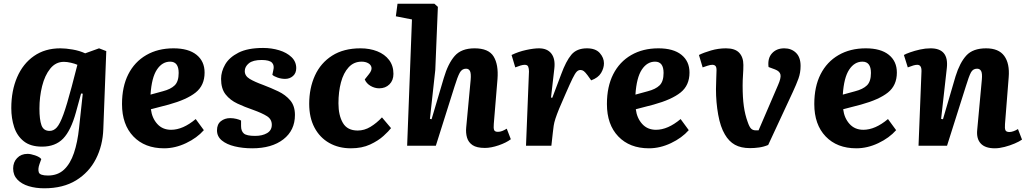

<svg xmlns="http://www.w3.org/2000/svg" viewBox="-20 -787 5543 1037"><path d="M427 -281 418 -282 390 -180Q363 -82 321 -38.5Q279 5 207 5Q145 5 108.5 -24Q72 -53 56.5 -100.5Q41 -148 41 -203Q41 -297 72.5 -370Q104 -443 163.5 -484.5Q223 -526 306 -526Q335 -526 372.5 -519.5Q410 -513 440 -499L515 -526L554 -511L538 -90Q535 -1 498 71.5Q461 144 391 187Q321 230 219 230Q173 230 135 218.5Q97 207 74 183Q51 159 51 123Q51 89 72.5 66.5Q94 44 129 44Q145 44 169 52Q193 60 203 72L193 100Q184 126 189.5 143.5Q195 161 239 161Q292 161 326 129Q360 97 379.5 39Q399 -19 407 -96ZM248 -80Q270 -80 287 -99Q304 -118 322.5 -169Q341 -220 367 -318L398 -437Q385 -443 363.5 -448Q342 -453 325 -453Q281 -453 251.5 -416.5Q222 -380 207.5 -322Q193 -264 193 -200Q193 -141 204 -110.5Q215 -80 248 -80Z M917 -526Q998 -526 1041.5 -491Q1085 -456 1085 -395Q1085 -326 1037 -287.5Q989 -249 891 -222L795 -197Q801 -149 829.5 -117.5Q858 -86 904 -86Q968 -86 1037 -144L1081 -84Q1044 -42 985 -14Q926 14 866 14Q762 14 700.5 -50Q639 -114 639 -225Q639 -319 673 -386Q707 -453 770 -489.5Q833 -526 917 -526ZM945 -393Q945 -454 899 -454Q856 -454 827.5 -411Q799 -368 793 -276L859 -294Q902 -305 923.5 -326Q945 -347 945 -393Z M1358 -53Q1397 -53 1422.5 -68Q1448 -83 1448 -113Q1448 -143 1422 -159.5Q1396 -176 1346 -194Q1302 -209 1262.5 -227.5Q1223 -246 1198.5 -277Q1174 -308 1174 -361Q1174 -400 1196 -438.5Q1218 -477 1268 -502.5Q1318 -528 1401 -528Q1447 -528 1488 -515.5Q1529 -503 1554.5 -478.5Q1580 -454 1580 -419Q1580 -392 1562.5 -376.5Q1545 -361 1520 -361Q1499 -361 1479 -368Q1459 -375 1451 -383L1456 -407Q1463 -434 1449 -448.5Q1435 -463 1393 -463Q1346 -463 1324 -445Q1302 -427 1302 -403Q1302 -377 1328.5 -361Q1355 -345 1402 -328Q1444 -312 1483 -293.5Q1522 -275 1547.5 -245Q1573 -215 1573 -166Q1573 -83 1510.5 -34.5Q1448 14 1342 14Q1291 14 1247.5 3.5Q1204 -7 1178 -28.5Q1152 -50 1152 -83Q1152 -116 1173 -132.5Q1194 -149 1223 -149Q1240 -149 1256.5 -145Q1273 -141 1282 -136V-106Q1282 -79 1297 -66Q1312 -53 1358 -53Z M1927 -526Q1977 -526 2017.5 -510Q2058 -494 2081.5 -463Q2105 -432 2105 -388Q2105 -353 2083.5 -331.5Q2062 -310 2028 -310Q2004 -310 1981.5 -323Q1959 -336 1950 -358L1973 -387Q1989 -407 1986.5 -422Q1984 -437 1969 -445.5Q1954 -454 1933 -454Q1891 -454 1863 -423.5Q1835 -393 1821.5 -342Q1808 -291 1808 -229Q1808 -164 1832 -123Q1856 -82 1912 -82Q1948 -82 1981 -102Q2014 -122 2043 -153L2092 -95Q2080 -79 2051.5 -53Q2023 -27 1979 -6.5Q1935 14 1875 14Q1809 14 1758 -15Q1707 -44 1678.5 -98Q1650 -152 1650 -226Q1650 -311 1681 -379Q1712 -447 1774 -486.5Q1836 -526 1927 -526Z M2739 -35Q2714 -16 2673 -2Q2632 12 2599 12Q2555 12 2532.5 -3Q2510 -18 2502.5 -43.5Q2495 -69 2498 -99L2522 -355Q2525 -390 2518.5 -403Q2512 -416 2497 -416Q2475 -416 2463 -394Q2451 -372 2435 -320L2334 0H2179L2205 -682L2118 -699L2127 -767H2326L2345 -750L2331 -409L2302 -145L2311 -143L2377 -366Q2400 -444 2436 -485Q2472 -526 2543 -526Q2619 -526 2646 -482Q2673 -438 2667 -360L2647 -118Q2645 -96 2648.5 -85.5Q2652 -75 2669 -75Q2681 -75 2692.5 -79.5Q2704 -84 2717 -92Z M2837 -401Q2837 -416 2833 -426.5Q2829 -437 2814 -437Q2804 -437 2791 -433Q2778 -429 2763 -423L2743 -490Q2780 -508 2821.5 -517Q2863 -526 2891 -526Q2936 -526 2958 -497.5Q2980 -469 2974 -417L2956 -260L2963 -259L3011 -386Q3037 -457 3066 -491.5Q3095 -526 3150 -526Q3197 -526 3219.5 -500.5Q3242 -475 3242 -445Q3242 -419 3226.5 -393Q3211 -367 3173 -353L3153 -381Q3141 -397 3133 -403Q3125 -409 3115 -409Q3104 -409 3095 -400Q3086 -391 3072.5 -363.5Q3059 -336 3035 -281Q3013 -232 3000 -200Q2987 -168 2980 -146.5Q2973 -125 2970.5 -108Q2968 -91 2966 -72L2958 0H2821Z M3536 -526Q3617 -526 3660.5 -491Q3704 -456 3704 -395Q3704 -326 3656 -287.5Q3608 -249 3510 -222L3414 -197Q3420 -149 3448.5 -117.5Q3477 -86 3523 -86Q3587 -86 3656 -144L3700 -84Q3663 -42 3604 -14Q3545 14 3485 14Q3381 14 3319.5 -50Q3258 -114 3258 -225Q3258 -319 3292 -386Q3326 -453 3389 -489.5Q3452 -526 3536 -526ZM3564 -393Q3564 -454 3518 -454Q3475 -454 3446.5 -411Q3418 -368 3412 -276L3478 -294Q3521 -305 3542.5 -326Q3564 -347 3564 -393Z M4031 13Q3982 13 3949.5 -5Q3917 -23 3895 -61Q3871 -101 3859 -167.5Q3847 -234 3847 -306Q3847 -333 3848.5 -362.5Q3850 -392 3850 -408Q3850 -425 3844 -431Q3838 -437 3827 -437Q3817 -437 3801.5 -432Q3786 -427 3775 -423L3755 -490Q3781 -503 3820.5 -514.5Q3860 -526 3901 -526Q3950 -526 3972.5 -502Q3995 -478 3995 -436Q3995 -410 3993 -381.5Q3991 -353 3991 -325Q3991 -259 3997.5 -213Q4004 -167 4018 -129Q4027 -102 4036.5 -92.5Q4046 -83 4062 -83H4077L4182 -327Q4199 -365 4195.5 -383.5Q4192 -402 4166 -412L4131 -425Q4125 -472 4149.5 -499Q4174 -526 4216 -526Q4254 -526 4279 -502Q4304 -478 4304 -431Q4304 -394 4292.5 -362.5Q4281 -331 4262 -290L4129 -4Q4105 6 4080 9.5Q4055 13 4031 13Z M4656 -526Q4737 -526 4780.5 -491Q4824 -456 4824 -395Q4824 -326 4776 -287.5Q4728 -249 4630 -222L4534 -197Q4540 -149 4568.5 -117.5Q4597 -86 4643 -86Q4707 -86 4776 -144L4820 -84Q4783 -42 4724 -14Q4665 14 4605 14Q4501 14 4439.5 -50Q4378 -114 4378 -225Q4378 -319 4412 -386Q4446 -453 4509 -489.5Q4572 -526 4656 -526ZM4684 -393Q4684 -454 4638 -454Q4595 -454 4566.5 -411Q4538 -368 4532 -276L4598 -294Q4641 -305 4662.5 -326Q4684 -347 4684 -393Z M5500 -33Q5486 -23 5460.5 -12Q5435 -1 5406 6.5Q5377 14 5353 14Q5301 14 5277 -12Q5253 -38 5258 -86L5283 -357Q5286 -391 5279 -403.5Q5272 -416 5257 -416Q5235 -416 5224 -395.5Q5213 -375 5196 -319L5095 0H4941L4957 -402Q4958 -437 4934 -437Q4925 -437 4913 -433.5Q4901 -430 4883 -423L4862 -490Q4872 -496 4896 -504.5Q4920 -513 4949 -519.5Q4978 -526 5006 -526Q5105 -526 5094 -421L5063 -145L5073 -143L5141 -375Q5164 -449 5199.5 -487.5Q5235 -526 5306 -526Q5374 -526 5404 -485Q5434 -444 5428 -370L5408 -117Q5406 -93 5410.5 -83.5Q5415 -74 5432 -74Q5442 -74 5454.5 -78.5Q5467 -83 5478 -90Z"/></svg>

Font: Literata 12pt
Style: Bold Italic
Weight: 700
Italic angle: -2°
Designer: Latin by Veronika Burian and Jose Scaglione. Greek by Irene Vlachou. Cyrillic by Vera Evstafieva
Foundry: TypeTogether
Version: Version 3.002